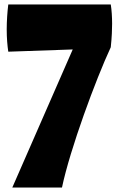

<svg xmlns="http://www.w3.org/2000/svg" viewBox="-20 -838 527 858"><path d="M257 0C293 -172 408 -483 475 -627C480 -673 481 -710 481 -732C481 -761 479 -794 475 -818H17C13 -786 10 -744 10 -707C10 -668 13 -634 17 -607L305 -617L35 0Z"/></svg>

Font: Ranchers
Style: Regular
Weight: 400
Designer: Pablo Impallari, Brenda Gallo
Foundry: Pablo Impallari, Brenda Gallo
Version: Version 1.000